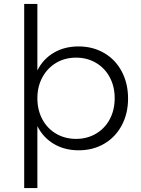

<svg xmlns="http://www.w3.org/2000/svg" viewBox="-20 -762 715 976"><path d="M379 -526Q452 -526 509.5 -492.5Q567 -459 599 -398.5Q631 -338 631 -261Q631 -185 599 -125Q567 -65 510 -31.5Q453 2 380 2Q308 2 253.5 -30.5Q199 -63 170 -121V194H103V-742H170V-404Q199 -462 253.5 -494Q308 -526 379 -526ZM170 -263Q170 -203 195 -156Q220 -109 265 -82.5Q310 -56 367 -56Q423 -56 468 -82.5Q513 -109 538 -156Q563 -203 563 -263Q563 -322 538 -369Q513 -416 468 -442.5Q423 -469 367 -469Q310 -469 265.5 -442.5Q221 -416 195.5 -369Q170 -322 170 -263Z"/></svg>

Font: Gontserrat Light
Style: Regular
Weight: 300
Designer: Julieta Ulanovsky
Foundry: Julieta Ulanovsky
Version: Version 6.001